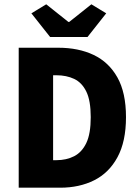

<svg xmlns="http://www.w3.org/2000/svg" viewBox="-20 -873 640 893"><path d="M67 0V-651H251Q345 -651 415.5 -617.5Q486 -584 526 -513Q566 -442 566 -328Q566 -215 526.5 -142Q487 -69 418 -34.5Q349 0 260 0ZM227 -128H242Q289 -128 325 -146.5Q361 -165 381.5 -208Q402 -251 402 -328Q402 -405 381.5 -447Q361 -489 325 -506Q289 -523 242 -523H227ZM213 -701 126 -811 195 -853 298 -771H302L405 -853L474 -811L387 -701Z"/></svg>

Font: Source Code Pro ExtraBold
Style: Regular
Weight: 800
Monospace: yes
Designer: Paul D. Hunt, Teo Tuominen
Foundry: Adobe Systems Incorporated
Version: Version 1.018;hotconv 1.0.116;makeotfexe 2.5.65601